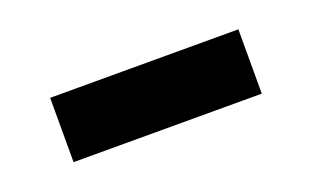

<svg xmlns="http://www.w3.org/2000/svg" viewBox="-31 -484 452 278"><g transform="rotate(-20 195.0 -345.5)"><path d="M49.8 -295.9V-395H339.8V-295.9Z"/></g></svg>

Font: Cakra Normal
Style: Regular
Weight: 400
Designer: Lucia Kollert, Vojtech Kollert
Foundry: OoM Type
Version: Version 1.000;Glyphs 3.1.1 (3148)